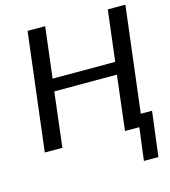

<svg xmlns="http://www.w3.org/2000/svg" viewBox="-120 -746 907 1022"><g transform="rotate(-15 333.0 -234.5)"><path d="M626 180 657 -67H595L666 -649H569L535 -369H190L224 -649H127L48 0H145L181 -301H526L490 0H569L546 180Z"/></g></svg>

Font: Gamestation Display
Style: Italic
Weight: 400
Designer: Jonas Hecksher
Foundry: Jonas Hecksher, Playtypeª, e-types AS
Version: Version 1.003